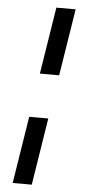

<svg xmlns="http://www.w3.org/2000/svg" viewBox="-60 -739 431 952"><g transform="rotate(5 156.0 -262.5)"><path d="M128 -372 181 -705H277L224 -372ZM41 180 94 -154H189L136 180Z"/></g></svg>

Font: Nunito Sans 10pt SemiExpanded Medium
Style: Italic
Weight: 500
Width: 6
Italic angle: -9°
Designer: Vernon Adams
Foundry: Vernon Adams
Version: Version 3.101;gftools[0.9.27]